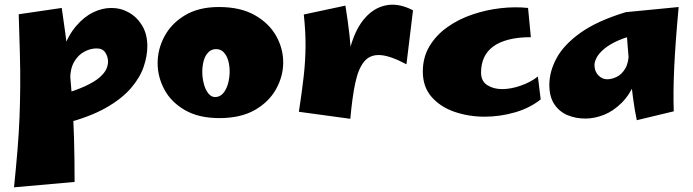

<svg xmlns="http://www.w3.org/2000/svg" viewBox="-20 -493 2962 821"><path d="M40 308Q49 219 55 146Q61 73 63.5 7.5Q66 -58 66.5 -124Q67 -190 65 -265Q63 -340 60 -432L244 -459Q261 -345 271.5 -252Q282 -159 288 -74.5Q294 10 296.5 97Q299 184 299 285ZM260 34 231 -85Q302 -105 344 -124.5Q386 -144 407 -163Q428 -182 435 -198.5Q442 -215 442 -229Q442 -250 430.5 -268Q419 -286 393 -286Q367 -286 340.5 -272Q314 -258 297 -228.5Q280 -199 280 -153L221 -126Q226 -215 248.5 -278Q271 -341 305 -381Q339 -421 378 -440Q417 -459 456 -459Q497 -459 532 -439Q567 -419 588.5 -382.5Q610 -346 610 -295Q610 -253 594 -206.5Q578 -160 539 -115Q500 -70 432 -31.5Q364 7 260 34Z M918 12Q830 12 771 -22Q712 -56 683 -110Q654 -164 654 -223Q654 -283 683.5 -338Q713 -393 771.5 -428Q830 -463 916 -463Q1008 -463 1069 -428.5Q1130 -394 1160.5 -340Q1191 -286 1191 -226Q1191 -167 1160.5 -112Q1130 -57 1069.5 -22.5Q1009 12 918 12ZM900 -78Q920 -78 934 -94Q948 -110 955 -135.5Q962 -161 962 -187Q962 -212 956 -233.5Q950 -255 937 -269Q924 -283 904 -283Q884 -283 870.5 -269Q857 -255 851 -233Q845 -211 845 -186Q845 -160 851.5 -135Q858 -110 870.5 -94Q883 -78 900 -78Z M1478 15 1461 -171Q1465 -257 1488 -322Q1511 -387 1549.5 -425.5Q1588 -464 1638 -471.5Q1688 -479 1746 -449L1718 -218Q1649 -255 1605.5 -257.5Q1562 -260 1537 -229.5Q1512 -199 1499 -137.5Q1486 -76 1478 15ZM1478 15 1258 -15Q1271 -99 1278.5 -165.5Q1286 -232 1286.5 -295Q1287 -358 1279 -431L1457 -469Q1468 -401 1474.5 -342.5Q1481 -284 1483 -228Q1485 -172 1483.5 -113Q1482 -54 1478 15Z M2052 6Q1985 6 1924.5 -14.5Q1864 -35 1826 -78Q1788 -121 1788 -187Q1788 -248 1816.5 -295.5Q1845 -343 1893 -377Q1941 -411 2000 -431Q2059 -451 2121 -458Q2183 -465 2238 -459L2250 -334Q2195 -334 2154.5 -323.5Q2114 -313 2088 -293.5Q2062 -274 2049.5 -246Q2037 -218 2037 -183Q2037 -146 2063.5 -129Q2090 -112 2127 -112Q2165 -112 2207.5 -127Q2250 -142 2280 -166L2292 -68Q2246 -31 2182 -12.5Q2118 6 2052 6Z M2483 14Q2442 14 2407 -0.5Q2372 -15 2350.5 -47Q2329 -79 2329 -130Q2329 -187 2360 -244.5Q2391 -302 2462.5 -353Q2534 -404 2656 -441L2718 -347Q2662 -337 2624 -320Q2586 -303 2563.5 -284Q2541 -265 2531.5 -247Q2522 -229 2522 -215Q2522 -188 2538.5 -171Q2555 -154 2576 -154Q2596 -154 2617.5 -164.5Q2639 -175 2654 -200.5Q2669 -226 2669 -272L2728 -299Q2723 -210 2699 -150Q2675 -90 2639 -54Q2603 -18 2562.5 -2Q2522 14 2483 14ZM2703 21Q2694 -20 2686.5 -77Q2679 -134 2673 -194Q2667 -254 2663 -307.5Q2659 -361 2657 -397.5Q2655 -434 2656 -441L2882 -463Q2868 -312 2863 -205Q2858 -98 2861 -17Z"/></svg>

Font: Marhey
Style: Bold
Weight: 700
Designer: Nur Syamsi & Bustanul Arifin
Foundry: Namelatype
Version: Version 1.000